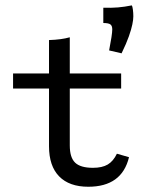

<svg xmlns="http://www.w3.org/2000/svg" viewBox="-20 -689 581 720"><path d="M435.9 -489 389.2 -499.9Q394.7 -528.1 397.9 -548.9Q401 -569.7 401 -578.7Q401 -592.4 393.9 -597.5Q386.7 -602.7 367.4 -602.7V-660Q397.8 -659.1 422.5 -661.2Q447.3 -663.3 474.3 -668.8Q476.7 -665.6 478.3 -653.2Q480 -640.7 480 -627.7Q480 -615.4 476.2 -597.2Q472.5 -578.9 463.3 -552.8Q454.1 -526.6 435.9 -489ZM311.1 11.3Q239.8 11.3 201.8 -27.6Q163.8 -66.5 163.8 -140.5V-206.7H241.7V-143.6Q241.7 -98.2 261.8 -79Q281.8 -59.7 328.7 -59.7Q363 -59.7 383.9 -72Q404.8 -84.3 418.4 -112.6L463.8 -99.5Q450.3 -43.9 412.1 -16.3Q373.9 11.3 311.1 11.3ZM163.8 -206.7V-538.8Q187 -539.5 206.5 -542.1Q225.9 -544.7 241.7 -549.2V-206.7ZM29 -356.9V-413.4H434.3V-356.9Z"/></svg>

Font: Playfair 5pt SemiExpanded Light
Style: Regular
Weight: 300
Width: 6
Designer: Claus Eggers Sørensen
Foundry: Claus Eggers Sørensen
Version: Version 2.203